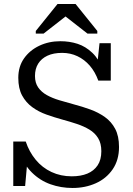

<svg xmlns="http://www.w3.org/2000/svg" viewBox="-20 -925 661 955"><path d="M337 -48Q382 -48 414.5 -61.5Q447 -75 465.5 -102.5Q484 -130 484 -173Q484 -212 468 -238Q452 -264 424.5 -280.5Q397 -297 362.5 -308.5Q328 -320 291 -330Q251 -341 211.5 -355Q172 -369 140.5 -392Q109 -415 90 -450Q71 -485 71 -538Q71 -594 99.5 -634.5Q128 -675 175.5 -697.5Q223 -720 280 -720Q326 -720 366 -707Q406 -694 439.5 -662Q473 -630 496 -571L460 -568L475 -710H531V-524H469Q453 -568 426.5 -598.5Q400 -629 365 -645.5Q330 -662 289 -662Q246 -662 216 -648Q186 -634 170 -608.5Q154 -583 154 -547Q154 -513 170 -490Q186 -467 213 -452Q240 -437 275 -426.5Q310 -416 347 -406Q389 -395 429 -380.5Q469 -366 501.5 -343Q534 -320 553 -284Q572 -248 572 -194Q572 -129 540.5 -83Q509 -37 456.5 -13.5Q404 10 341 10Q283 10 231 -8.5Q179 -27 138.5 -67Q98 -107 75 -173L120 -167L105 0H46V-221H108Q125 -170 157.5 -130.5Q190 -91 236 -69.5Q282 -48 337 -48ZM356 -905H266L158 -771V-758H197L311 -847H301L415 -758H464V-771Z"/></svg>

Font: Roboto Serif 28pt
Style: Regular
Weight: 400
Designer: Greg Gazdowicz
Foundry: Commercial Type
Version: Version 1.008